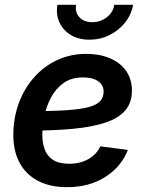

<svg xmlns="http://www.w3.org/2000/svg" viewBox="-20 -776 617 808"><path d="M262.2 11.7Q191.4 11.7 140.4 -14.6Q89.4 -41 62.3 -91.3Q35.2 -141.6 36.1 -213.9Q37.1 -283.2 60.1 -344.2Q83 -405.3 124.3 -451.4Q165.5 -497.6 221.2 -523.4Q276.9 -549.3 342.8 -549.3Q398.9 -549.3 442.4 -531Q485.8 -512.7 510.5 -477.8Q535.2 -442.9 535.2 -394.5Q535.2 -344.2 507.3 -311.5Q479.5 -278.8 424.3 -260.3Q369.1 -241.7 286.9 -233.9Q204.6 -226.1 95.7 -226.1L109.9 -308.1Q201.7 -308.1 261.5 -312.3Q321.3 -316.4 355 -325.9Q388.7 -335.4 402.3 -351.3Q416 -367.2 416 -390.6Q416 -418.5 392.8 -434.3Q369.6 -450.2 329.6 -450.2Q280.3 -450.2 247.3 -426.5Q214.4 -402.8 194.8 -366Q175.3 -329.1 166.7 -287.8Q158.2 -246.6 158.2 -211.4Q157.7 -176.8 167.7 -148.4Q177.7 -120.1 202.6 -103.5Q227.5 -86.9 271 -86.9Q317.9 -86.9 352.3 -106.7Q386.7 -126.5 402.3 -160.2L518.1 -145Q490.2 -73.7 422.6 -31Q355 11.7 262.2 11.7ZM356 -608.9Q311 -608.9 278.3 -628.7Q245.6 -648.4 230.2 -681.6Q214.8 -714.8 221.7 -755.9H300.3Q294.9 -724.1 314.2 -703.4Q333.5 -682.6 368.7 -682.6Q391.6 -682.6 411.4 -692.1Q431.2 -701.7 444.6 -718Q458 -734.4 460.9 -755.9H540Q533.2 -714.8 506.6 -681.4Q480 -647.9 440.7 -628.4Q401.4 -608.9 356 -608.9Z"/></svg>

Font: Inter 18pt SemiBold
Style: Italic
Weight: 600
Italic angle: -9.3988°
Designer: Rasmus Andersson
Foundry: rsms
Version: Version 4.001;git-66647c0bb